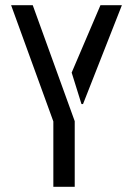

<svg xmlns="http://www.w3.org/2000/svg" viewBox="-20 -720 513 740"><path d="M185.6 0V-252L22.8 -700H106.2L268 -253V0ZM294 -319 256.2 -440.2 367.2 -700H449.8L300 -319Z"/></svg>

Font: Stick No Bills ExtraLight
Style: Regular
Weight: 200
Designer: Kosala Senevirathne, Siva Puranthara, Lasantha Premarathna, Tharique Azeez
Foundry: mooniak
Version: Version 2.000